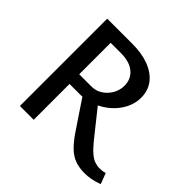

<svg xmlns="http://www.w3.org/2000/svg" viewBox="-162 -836 1023 1023"><g transform="rotate(45 349.5 -324.0)"><path d="M100 0V-658H290Q362 -658 415 -637.5Q468 -617 497 -579Q526 -541 526 -488Q526 -445 506 -405.5Q486 -366 452 -336Q418 -306 374.5 -288Q331 -270 284 -270H139V-343H297Q330 -343 357 -360.5Q384 -378 401 -407Q418 -436 418 -470Q418 -520 382.5 -550Q347 -580 280 -580H204V0ZM597 10Q556 10 524.5 -1.5Q493 -13 465.5 -39.5Q438 -66 408 -110L284 -295L368 -325L510 -147Q537 -114 558 -96Q579 -78 597.5 -71.5Q616 -65 634 -65Q641 -65 653 -66Q665 -67 676 -71L699 -10Q669 1 644.5 5.5Q620 10 597 10Z"/></g></svg>

Font: Ysabeau Infant SemiBold
Style: Regular
Weight: 600
Designer: Christian Thalmann (Catharsis Fonts)
Version: Version 2.002; featfreeze: ss01,ss02,lnum